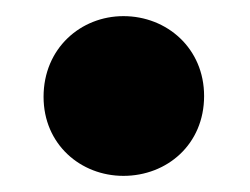

<svg xmlns="http://www.w3.org/2000/svg" viewBox="-20 -197 310 238"><path d="M233 -78C233 -18 187 21 133 21C80 21 34 -18 34 -77C34 -137 80 -177 133 -177C187 -177 233 -137 233 -78Z"/></svg>

Font: Repo ExtraBold
Style: Bold
Weight: 700
Designer: Stefan Peev
Foundry: Context Ltd
Version: Version 1.502